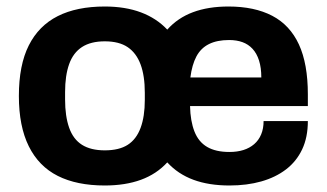

<svg xmlns="http://www.w3.org/2000/svg" viewBox="-20 -558 1005 590"><path d="M302 12Q216 12 157.5 -17.5Q99 -47 68.5 -108.5Q38 -170 38 -263Q38 -358 68.5 -418.5Q99 -479 157.5 -508.5Q216 -538 302 -538Q365 -538 413 -520Q461 -502 494 -467Q526 -503 573 -520.5Q620 -538 682 -538Q762 -538 816.5 -509.5Q871 -481 898.5 -421.5Q926 -362 926 -268V-232H564Q565 -186 577.5 -154Q590 -122 616.5 -106.5Q643 -91 685 -91Q709 -91 728 -97Q747 -103 761 -115Q775 -127 782.5 -145Q790 -163 790 -186H926Q926 -136 908.5 -99Q891 -62 859 -37.5Q827 -13 783 -0.5Q739 12 685 12Q622 12 574.5 -5.5Q527 -23 494 -59Q461 -23 413 -5.5Q365 12 302 12ZM302 -96Q346 -96 372.5 -113Q399 -130 412 -165Q425 -200 425 -251V-273Q425 -325 412 -360Q399 -395 372.5 -413Q346 -431 302 -431Q259 -431 232 -413.5Q205 -396 192.5 -361Q180 -326 180 -275V-252Q180 -201 192.5 -165.5Q205 -130 232 -113Q259 -96 302 -96ZM565 -320H783Q783 -350 776 -372Q769 -394 756 -408Q743 -422 725 -428.5Q707 -435 684 -435Q647 -435 622 -422.5Q597 -410 583.5 -384.5Q570 -359 565 -320Z"/></svg>

Font: Archivo SemiBold
Style: Bold
Weight: 700
Version: Version 2.001